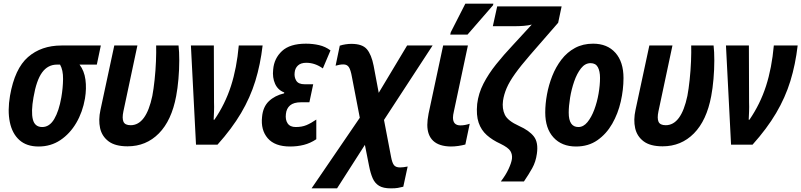

<svg xmlns="http://www.w3.org/2000/svg" viewBox="-20 -795 4403 1055"><path d="M192 10Q126 10 86.5 -25.5Q47 -61 34 -124Q21 -187 35 -269Q61 -418 134 -481.5Q207 -545 318 -545H534L512 -440H417Q443 -406 449.5 -357.5Q456 -309 447 -254Q434 -179 399 -119.5Q364 -60 311.5 -25Q259 10 192 10ZM212 -97Q252 -97 278 -141Q304 -185 317 -260Q326 -312 326.5 -361Q327 -410 310 -440H293Q243 -440 211.5 -397Q180 -354 164 -260Q150 -181 160.5 -139Q171 -97 212 -97Z M681 9Q613 9 576.5 -18.5Q540 -46 530 -91Q520 -136 532 -191L608 -545H735L658 -183Q650 -145 658.5 -126Q667 -107 698 -107Q783 -107 817 -268Q824 -305 829.5 -356.5Q835 -408 837 -458.5Q839 -509 838 -545H961Q965 -512 965 -462.5Q965 -413 960.5 -361Q956 -309 948 -267Q923 -133 853 -62Q783 9 681 9Z M1057 0 1029 -545H1155L1156 -233Q1157 -208 1156 -182.5Q1155 -157 1154 -137H1158Q1217 -223 1249 -322Q1281 -421 1292 -545H1423Q1411 -441 1383 -350Q1355 -259 1304.5 -173.5Q1254 -88 1175 0Z M1574 10Q1490 10 1451 -35.5Q1412 -81 1420 -153Q1425 -208 1457.5 -239Q1490 -270 1541 -282L1542 -287Q1507 -300 1491.5 -334.5Q1476 -369 1481 -413Q1486 -474 1529.5 -514.5Q1573 -555 1661 -555Q1699 -555 1733.5 -547Q1768 -539 1796 -518L1754 -419Q1711 -450 1663 -450Q1633 -450 1617 -435Q1601 -420 1599 -396Q1596 -371 1608 -351.5Q1620 -332 1654 -332H1701L1680 -233H1634Q1594 -233 1574 -216Q1554 -199 1551 -169Q1547 -137 1560.5 -117Q1574 -97 1605 -97Q1639 -97 1664 -107.5Q1689 -118 1718 -138V-30Q1685 -8 1649.5 1Q1614 10 1574 10Z M1692 240 1957 -148 1914 -371Q1907 -411 1897 -426Q1887 -441 1867 -441Q1847 -441 1824 -434L1847 -544Q1862 -549 1879 -551.5Q1896 -554 1911 -554Q1971 -554 1996 -524.5Q2021 -495 2033 -434L2061 -285L2217 -545H2357L2090 -136L2129 68Q2135 100 2145 112.5Q2155 125 2178 125Q2196 125 2220 120L2196 231Q2179 235 2166 237.5Q2153 240 2127 240Q2086 240 2063 226Q2040 212 2028 185Q2016 158 2008 117L1985 1L1832 240Z M2457 10Q2392 9 2360 -21.5Q2328 -52 2328 -109Q2328 -135 2335 -171L2415 -545H2551L2474 -183Q2469 -162 2469 -149Q2469 -106 2510 -106Q2534 -106 2561 -115L2537 -1Q2519 4 2498 7Q2477 10 2457 10ZM2454 -605 2457 -618 2537 -775H2691L2689 -766L2549 -605Z M2732 202Q2759 167 2774.5 133.5Q2790 100 2793 78Q2796 54 2784.5 35Q2773 16 2730 -5Q2686 -25 2655 -52.5Q2624 -80 2610 -121Q2596 -162 2602 -224Q2609 -282 2636.5 -335.5Q2664 -389 2706 -441.5Q2748 -494 2798 -547L2902 -660Q2883 -655 2858 -653Q2833 -651 2807 -651H2688L2712 -760H3066L3047 -670L2893 -493Q2841 -433 2810 -389.5Q2779 -346 2764 -311Q2749 -276 2744 -242Q2738 -198 2754 -164.5Q2770 -131 2832 -103Q2888 -78 2913.5 -45Q2939 -12 2930 50Q2924 94 2904.5 129Q2885 164 2859 202Z M3145 10Q3067 10 3021.5 -39.5Q2976 -89 2976 -177Q2976 -224 2985.5 -276Q2995 -328 3014.5 -377.5Q3034 -427 3065 -467.5Q3096 -508 3139.5 -531.5Q3183 -555 3239 -555Q3317 -555 3361.5 -505Q3406 -455 3406 -366Q3406 -303 3391 -237Q3376 -171 3344 -115Q3312 -59 3262.5 -24.5Q3213 10 3145 10ZM3158 -97Q3186 -97 3208 -124Q3230 -151 3245.5 -192.5Q3261 -234 3269 -280.5Q3277 -327 3277 -367Q3277 -404 3265 -426Q3253 -448 3225 -448Q3195 -448 3172.5 -419.5Q3150 -391 3135 -347.5Q3120 -304 3112.5 -258Q3105 -212 3105 -176Q3105 -97 3158 -97Z M3621 9Q3553 9 3516.5 -18.5Q3480 -46 3470 -91Q3460 -136 3472 -191L3548 -545H3675L3598 -183Q3590 -145 3598.5 -126Q3607 -107 3638 -107Q3723 -107 3757 -268Q3764 -305 3769.5 -356.5Q3775 -408 3777 -458.5Q3779 -509 3778 -545H3901Q3905 -512 3905 -462.5Q3905 -413 3900.5 -361Q3896 -309 3888 -267Q3863 -133 3793 -62Q3723 9 3621 9Z M3997 0 3969 -545H4095L4096 -233Q4097 -208 4096 -182.5Q4095 -157 4094 -137H4098Q4157 -223 4189 -322Q4221 -421 4232 -545H4363Q4351 -441 4323 -350Q4295 -259 4244.5 -173.5Q4194 -88 4115 0Z"/></svg>

Font: Noto Sans Condensed
Style: Bold Italic
Weight: 700
Width: 3
Italic angle: -12°
Designer: Monotype Design Team
Foundry: Monotype Imaging Inc.
Version: Version 2.013; ttfautohint (v1.8.4.7-5d5b)